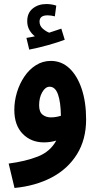

<svg xmlns="http://www.w3.org/2000/svg" viewBox="-20 -702 490 952"><path d="M52 230 23 109Q107 98 168 74Q229 50 259 -5Q230 4 198 4Q134 4 92.5 -38.5Q51 -81 51 -157Q51 -201 64 -244Q77 -287 101 -322.5Q125 -358 158.5 -379Q192 -400 232 -400Q285 -400 324 -363.5Q363 -327 385 -261.5Q407 -196 407 -110Q407 -10 361.5 63Q316 136 236 178Q156 220 52 230ZM174 -180Q174 -147 191 -133.5Q208 -120 232 -120Q257 -120 282 -128Q281 -196 267.5 -234Q254 -272 226 -272Q205 -272 189.5 -245Q174 -218 174 -180ZM125 -456 111 -514Q136 -518 153 -522Q137 -534 126 -553Q115 -572 115 -597Q115 -638 142.5 -660Q170 -682 210 -682Q221 -682 235 -680Q249 -678 259 -674L252 -621Q232 -626 216 -626Q176 -626 176 -595Q176 -574 192 -560Q208 -546 224 -540Q256 -550 284 -560L301 -505Q267 -492 219 -478.5Q171 -465 125 -456Z"/></svg>

Font: Noto Sans Arabic ExtCond
Style: Bold
Weight: 700
Width: 2
Designer: Monotype Design Team, Nadine Chahine, Nizar Qandah and Khaled Hosny
Foundry: Monotype Imaging Inc.
Version: Version 2.012; ttfautohint (v1.8.4.7-5d5b)